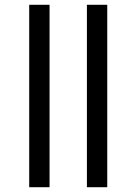

<svg xmlns="http://www.w3.org/2000/svg" viewBox="-20 -782 570 802"><path d="M102 0H187V-762H102ZM343 0H428V-762H343Z"/></svg>

Font: Noto Sans Mono Condensed Medium
Style: Regular
Weight: 500
Width: 3
Designer: Monotype Design Team
Foundry: Monotype Imaging Inc.
Version: Version 2.014